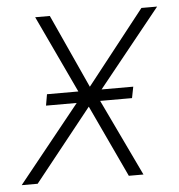

<svg xmlns="http://www.w3.org/2000/svg" viewBox="-45 -588 587 631"><g transform="rotate(-5 249.0 -273.0)"><path d="M142.1 -545.9 252.9 -302.7 444.3 -545.9H496.1L274.4 -270.5L403.3 0H355L243.7 -237.8L54.2 0H1.5L221.7 -273.9L93.8 -545.9ZM104 -253.4 110.4 -290.5H395L387.7 -253.4Z"/></g></svg>

Font: Inter Tight ExtraLight
Style: Italic
Weight: 250
Italic angle: -9.39999°
Designer: Rasmus Andersson
Foundry: rsms
Version: Version 3.004